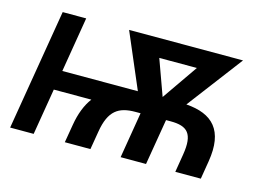

<svg xmlns="http://www.w3.org/2000/svg" viewBox="-78 -691 1167 837"><g transform="rotate(15 505.5 -272.5)"><path d="M217.3 -545.5H111.2L20.2 0H126.4L161.2 -209.2H330.6C306.5 -177.2 289.8 -135.3 280.9 -82L267 0H382.5L396.3 -82C412.3 -181.1 455.3 -207.4 530.2 -207.4H553.3L518.8 0H633.5L668 -206L669 -207.4H689.3C765.3 -207.4 795.1 -179.3 779.1 -82L765.6 0H880.7L894.2 -82C918 -226.6 856.5 -287.6 736.2 -296.2L925.1 -545.5H410.9L517 -297.2H176.1ZM569.6 -461.6H739.3L627.8 -300.8Z"/></g></svg>

Font: Magic Ui Pro Medium
Style: Italic
Weight: 500
Italic angle: -9.39999°
Designer: Stefan Endress, Andreas Faust
Version: Version 1.000;FEAKit 1.0